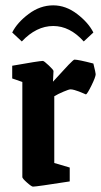

<svg xmlns="http://www.w3.org/2000/svg" viewBox="-20 -692 380 722"><path d="M62 -536.1 25.9 -569.8Q44.4 -606.9 87.6 -639.4Q130.9 -671.9 180.2 -671.9Q227.5 -671.9 270 -639.4Q312.5 -606.9 331.1 -569.8L294.9 -536.1Q242.7 -594.2 180.2 -594.2Q116.7 -594.2 62 -536.1ZM104 9.8Q98.6 9.8 81.3 -5.6Q64 -21 64 -25.9V-383.8L25.9 -397V-444.8Q127.9 -462.9 141.1 -462.9Q145.5 -462.9 163.3 -446Q181.2 -429.2 181.2 -424.8L179.2 -384.8Q185.5 -391.6 199.7 -407Q213.9 -422.4 221.2 -430.4Q228.5 -438.5 238 -448.5Q247.6 -458.5 252.9 -463.1Q258.3 -467.8 259.8 -467.8Q274.4 -467.8 331.1 -453.1Q339.8 -418 339.8 -413.1Q339.8 -402.8 324 -370.6Q308.1 -338.4 303.2 -336.9Q302.2 -337.4 293 -341.3Q283.7 -345.2 276.9 -347.9Q270 -350.6 260.7 -353.3Q251.5 -356 245.1 -356Q239.3 -356 219 -347.4Q198.7 -338.9 184.1 -330.1V-79.1L242.2 -62V-9.8Q117.2 9.8 104 9.8Z"/></svg>

Font: Grenze SemiBold
Style: Regular
Weight: 600
Designer: Renata Polastri
Foundry: Omnibus-Type
Version: Version 1.002;PS 001.002;hotconv 1.0.88;makeotf.lib2.5.64775